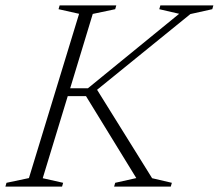

<svg xmlns="http://www.w3.org/2000/svg" viewBox="-43 -690 809 710"><path d="M519.5 -31 592.5 -14 588.5 0H379L383 -14L461 -31.5L275 -334.5H207.5L115 -31L190.5 -14L186.5 0H-23L-19 -14L64 -31.5L249.5 -639L173.5 -656L177.5 -670H387L383 -656L300 -638.5L216.5 -363.5H282L619.5 -639L546 -656L550 -670H746L742 -656L661 -638L316 -358Z"/></svg>

Font: Newsreader Text Light
Style: Italic
Weight: 300
Italic angle: -17°
Designer: Hugues Gentile
Foundry: Production Type
Version: Version 1.001